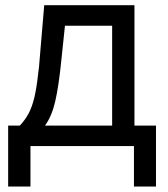

<svg xmlns="http://www.w3.org/2000/svg" viewBox="-20 -550 633 723"><path d="M10.7 -77.1V152.3H94.7V0H484.4V152.3H567.4V-77.1H486.3V-530.3H146.5L128.9 -322.3L127 -298.8C126.3 -291 125.3 -283.2 124 -275.4C120.1 -238.3 115.2 -207.5 109.4 -183.1C103.5 -158.7 96.2 -138.3 87.4 -122.1C78.6 -105.8 67.7 -90.8 54.7 -77.1ZM402.3 -77.1H149.4C166.3 -99.9 179.2 -130.4 188 -168.5C196.8 -206.5 204.4 -257.8 210.9 -322.3L224.6 -453.1H402.3Z"/></svg>

Font: Pretendard Variable
Style: Regular
Weight: 400
Designer: Base glyphs from Inter by Rasmus Andersson; Hangeul glyphs from Noto Sans CJK(Source Han Sans) by Jang Soo-young and Kan
Foundry: Kil Hyung-jin
Version: Version 1.309;Glyphs 3.2 (3225)